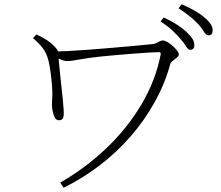

<svg xmlns="http://www.w3.org/2000/svg" viewBox="-20 -839 1040 902"><path d="M827 -657Q811 -676 788.5 -697Q766 -718 734 -738L749 -757Q786 -740 812.5 -722.5Q839 -705 856 -689Q876 -670 884.5 -656Q893 -642 893 -627Q893 -616 888 -610.5Q883 -605 874 -605Q864 -605 854 -621.5Q844 -638 827 -657ZM912 -725Q894 -744 872.5 -761.5Q851 -779 819 -800L833 -819Q906 -788 940 -757Q961 -740 970 -725.5Q979 -711 979 -696Q979 -673 960 -673Q948 -673 938.5 -689.5Q929 -706 912 -725ZM151 -677Q180 -664 202.5 -649Q225 -634 244 -612Q250 -605 252 -598Q254 -591 254 -582Q254 -575 256.5 -551Q259 -527 262 -494.5Q265 -462 269 -428Q273 -394 275.5 -366Q278 -338 279 -324Q281 -303 277.5 -288.5Q274 -274 257 -274Q244 -274 237 -288Q230 -302 227 -319Q224 -336 224 -346Q224 -366 225.5 -382Q227 -398 225 -424Q224 -445 221 -472.5Q218 -500 213.5 -526.5Q209 -553 203 -570Q196 -592 181.5 -612Q167 -632 135 -660ZM233 -597Q253 -597 295 -599Q337 -601 391 -605Q445 -609 502 -614Q559 -619 610.5 -623.5Q662 -628 698 -632Q707 -633 715 -637Q723 -641 730.5 -645Q738 -649 745 -649Q754 -649 766.5 -641.5Q779 -634 791.5 -623Q804 -612 812 -601Q820 -590 820 -583Q820 -576 811 -568.5Q802 -561 792 -553.5Q782 -546 780 -538Q754 -444 706 -358Q658 -272 592.5 -197Q527 -122 447.5 -61.5Q368 -1 279 43L263 19Q381 -49 479 -142Q577 -235 644 -347.5Q711 -460 735 -584Q736 -589 733.5 -591.5Q731 -594 725 -594Q710 -594 678.5 -592Q647 -590 607.5 -587Q568 -584 528.5 -580.5Q489 -577 459 -574Q399 -568 356 -560Q313 -552 296 -552Q281 -552 264 -560Q247 -568 233 -576Z"/></svg>

Font: Noto Serif KR
Style: Regular
Weight: 200
Designer: Ryoko NISHIZUKA 西塚涼子 (kana & ideographs); Frank Grießhammer (Latin, Greek & Cyrillic); Wenlong ZHANG 张文龙 (bopomofo); San
Foundry: Adobe
Version: Version 2.001;hotconv 1.1.0;makeotfexe 2.6.0